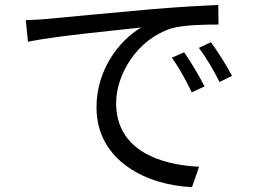

<svg xmlns="http://www.w3.org/2000/svg" viewBox="-20 -732 1040 782"><path d="M730 -519 680 -497C710 -455 738 -404 761 -356L813 -380C791 -424 754 -485 730 -519ZM839 -560 790 -537C821 -496 850 -446 874 -398L925 -423C902 -467 863 -528 839 -560ZM85 -650 94 -562C201 -585 469 -610 555 -620C465 -567 373 -448 373 -295C373 -75 581 23 762 30L791 -53C632 -60 453 -120 453 -312C453 -428 537 -571 677 -616C728 -631 814 -632 870 -632L869 -712C804 -709 712 -704 604 -695C423 -679 237 -661 173 -655C153 -653 123 -651 85 -650Z"/></svg>

Font: Noto Sans Japanese Regular
Style: Regular
Weight: 400
Designer: Ryoko NISHIZUKA (kana & ideographs); Paul D. Hunt (Latin, Greek & Cyrillic); Wenlong ZHANG (bopomofo); Sandoll Communica
Foundry: Adobe Systems Incorporated
Version: Version 1.000;PS 1;hotconv 1.0.78;makeotf.lib2.5.61930